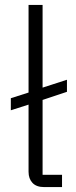

<svg xmlns="http://www.w3.org/2000/svg" viewBox="-20 -760 310 780"><path d="M232 0H159Q128 0 112 -17Q96 -34 96 -62V-335L24 -312V-361L96 -384V-740H153V-404L252 -436V-387L153 -354V-50H232Z"/></svg>

Font: IBM Plex Sans Devanagari Light
Style: Regular
Weight: 300
Designer: Mike Abbink, Paul van der Laan, Pieter van Rosmalen, Erin McLaughlin
Foundry: Bold Monday
Version: Version 1.1